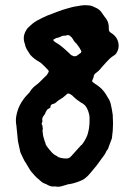

<svg xmlns="http://www.w3.org/2000/svg" viewBox="-20 -707 509 727"><path d="M194 0V-1H185Q178 0 171.5 -2Q165 -4 160 -7Q155 -10 149 -12Q143 -14 138 -18Q128 -26 119 -34.5Q110 -43 102 -53Q100 -55 98 -57.5Q96 -60 94 -63L76 -93Q74 -95 72 -99L60 -124Q58 -128 57 -131Q55 -141 52.5 -151.5Q50 -162 48 -172L42 -232Q39 -247 41 -264Q46 -296 62 -321Q67 -329 72.5 -336Q78 -343 85 -350Q87 -353 90 -355.5Q93 -358 94 -361Q103 -375 117 -385Q121 -388 124.5 -391Q128 -394 132 -398L150 -416Q158 -422 162 -431Q167 -437 162 -442Q156 -448 150.5 -454Q145 -460 139 -465Q136 -468 132.5 -470.5Q129 -473 125 -475Q109 -484 97 -497L95 -499Q88 -509 82 -519Q76 -529 74 -541Q73 -543 73 -544.5Q73 -546 72 -547Q68 -563 72 -576.5Q76 -590 86 -602Q94 -610 102.5 -617Q111 -624 120 -629Q130 -634 139.5 -639Q149 -644 159 -648Q178 -655 197 -662.5Q216 -670 235 -675Q243 -677 251.5 -679.5Q260 -682 269 -683Q279 -685 289.5 -686.5Q300 -688 310 -687Q320 -687 329 -684L342 -678Q357 -672 366 -658Q374 -646 382 -636Q392 -622 392 -603V-597Q392 -589 397 -585L407 -578Q422 -567 427 -549.5Q432 -532 426 -516Q423 -509 419.5 -504Q416 -499 410 -496Q402 -491 395 -484.5Q388 -478 382 -471Q378 -467 373.5 -461.5Q369 -456 364 -451Q359 -444 353 -438.5Q347 -433 340 -428Q336 -424 335 -419Q335 -414 332 -409Q332 -408 331 -406Q330 -404 329 -402Q329 -399 330 -397Q332 -396 333 -395Q334 -394 335 -393L347 -385Q368 -371 381 -350L388 -338Q397 -326 400 -310Q402 -300 404 -290.5Q406 -281 407 -271V-267Q409 -240 407 -213L404 -186Q404 -184 403 -181Q402 -178 401 -176L392 -152Q390 -143 385 -138L382 -133Q379 -126 375 -120Q371 -114 366 -108Q347 -80 324 -54Q320 -50 316.5 -45.5Q313 -41 308 -37Q301 -30 291 -25Q280 -20 268 -16Q256 -12 244 -10Q239 -10 234 -8Q229 -6 224 -5Q220 -4 217 -3Q214 -2 210 -1Q206 0 202 0Q198 0 194 0ZM262 -494Q269 -494 271 -496L286 -507Q290 -512 286 -517L281 -526Q277 -531 273.5 -536.5Q270 -542 265 -546Q259 -552 256 -559Q252 -566 244 -572Q239 -575 234 -574Q229 -571 223 -572Q215 -572 210 -568Q205 -566 199 -564Q195 -564 191 -562Q187 -560 184 -558Q180 -556 183 -553Q184 -552 185 -551Q186 -550 187 -549Q197 -543 206 -536.5Q215 -530 224 -522Q229 -517 234.5 -512.5Q240 -508 245 -503Q248 -498 257 -495Q259 -494 262 -494ZM230 -107Q241 -106 249 -115L250 -116Q259 -126 268.5 -136.5Q278 -147 287 -157L290 -159Q297 -168 302 -177Q307 -186 311 -196Q315 -209 317 -221.5Q319 -234 319 -247Q319 -255 319 -262Q319 -269 317 -276Q314 -289 308 -299.5Q302 -310 290 -317H289Q280 -323 272 -329Q264 -335 256 -343L253 -346Q248 -350 240 -353Q237 -353 235 -352Q234 -351 231.5 -349Q229 -347 227 -345Q224 -343 221 -340Q218 -337 214 -335Q208 -331 202.5 -327.5Q197 -324 192 -319Q188 -315 183 -314Q181 -314 179 -313Q177 -312 175 -311Q171 -307 171 -303Q172 -299 167 -297Q161 -295 158 -291Q156 -287 154 -284Q152 -281 151 -277Q149 -273 148 -272Q147 -271 146 -269.5Q145 -268 144 -267Q139 -259 140 -252Q142 -249 139 -242Q136 -239 139 -235Q141 -232 141 -228Q141 -224 142 -220Q143 -219 142 -217.5Q141 -216 141 -214V-210Q141 -209 141.5 -207.5Q142 -206 142 -204Q142 -196 144.5 -188.5Q147 -181 149 -173L152 -166Q152 -162 154 -158.5Q156 -155 158 -152Q163 -146 167.5 -140Q172 -134 177 -129Q180 -126 183 -123.5Q186 -121 190 -119Q193 -118 195.5 -116Q198 -114 201 -112L211 -109Q215 -108 219.5 -107.5Q224 -107 228 -107Z"/></svg>

Font: Lacquer
Style: Regular
Weight: 400
Designer: Eli Block, Niki Polyocan
Version: Version 1.100